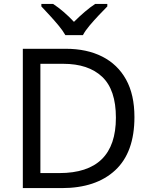

<svg xmlns="http://www.w3.org/2000/svg" viewBox="-20 -964 770 984"><path d="M669 -364Q669 -183 570.5 -91.5Q472 0 296 0H97V-714H317Q425 -714 504 -674Q583 -634 626 -556.5Q669 -479 669 -364ZM574 -361Q574 -504 503.5 -570.5Q433 -637 304 -637H187V-77H284Q574 -77 574 -361ZM315 -784Q302 -807 280 -833.5Q258 -860 234 -886Q210 -912 192 -931V-944H252Q278 -927 306 -903Q334 -879 359 -852Q386 -879 414 -903Q442 -927 468 -944H530V-931Q511 -912 486.5 -886Q462 -860 439.5 -833.5Q417 -807 405 -784Z"/></svg>

Font: Noto Sans Tifinagh Adrar
Style: Regular
Weight: 400
Designer: JamraPatel
Foundry: JamraPatel LLC
Version: Version 2.006; ttfautohint (v1.8.4.7-5d5b)